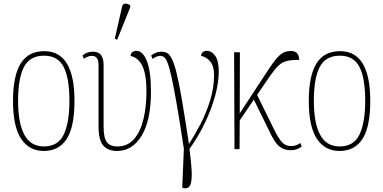

<svg xmlns="http://www.w3.org/2000/svg" viewBox="-20 -825 2119 1062"><path d="M222 10Q142 10 97 -57Q52 -124 52 -267Q52 -406 94.5 -474Q137 -542 225 -542Q392 -542 392 -267Q392 -123 349 -56.5Q306 10 222 10ZM223 -15Q301 -15 332.5 -81Q364 -147 364 -267Q364 -393 332 -455Q300 -517 224 -517Q145 -517 112.5 -454.5Q80 -392 80 -267Q80 -145 114.5 -80Q149 -15 223 -15Z M628 10Q576 10 550.5 -20.5Q525 -51 525 -126V-466Q525 -516 489 -516Q480 -516 469 -513Q458 -510 444 -500L436 -518Q461 -539 493 -539Q526 -539 539.5 -519.5Q553 -500 553 -468V-126Q553 -60 572 -37.5Q591 -15 629 -15Q687 -15 722.5 -57Q758 -99 774 -168Q790 -237 790 -318Q790 -387 779 -428Q768 -469 748 -489.5Q728 -510 702 -516Q704 -533 714.5 -538.5Q725 -544 733 -544Q770 -544 792.5 -487Q815 -430 815 -319Q815 -159 763.5 -74.5Q712 10 628 10ZM628 -605 615 -611 655 -787Q659 -805 673 -805Q687 -805 700 -796V-784Z M995 215 988 213 997 -2Q975 -148 958.5 -243Q942 -338 930 -393Q918 -448 908 -474.5Q898 -501 888 -508.5Q878 -516 867 -516Q859 -516 847.5 -512.5Q836 -509 824 -499L816 -518Q826 -526 841 -532.5Q856 -539 872 -539Q890 -539 904 -532Q918 -525 931 -499Q944 -473 957.5 -418Q971 -363 987 -268.5Q1003 -174 1025 -29Q1055 -74 1087.5 -136Q1120 -198 1142 -268.5Q1164 -339 1164 -411Q1164 -459 1143 -484.5Q1122 -510 1092 -516Q1093 -529 1102 -536.5Q1111 -544 1123 -544Q1151 -544 1170.5 -516Q1190 -488 1190 -429Q1190 -368 1170 -295Q1150 -222 1114 -146.5Q1078 -71 1028 -1Q1038 73 1040 118Q1042 163 1036.5 185Q1031 207 1020.5 213Q1010 219 995 215Z M1277 0 1275 -536H1307L1306 -198L1466 -442Q1491 -480 1510 -502Q1529 -524 1547 -533.5Q1565 -543 1588 -543Q1615 -543 1625 -528.5Q1635 -514 1635 -494Q1593 -494 1567.5 -488Q1542 -482 1521.5 -463Q1501 -444 1475 -407L1402 -300L1492 -117Q1520 -59 1540 -38Q1560 -17 1589 -17Q1620 -17 1641 -34L1649 -15Q1635 -4 1620 1Q1605 6 1588 6Q1550 6 1524.5 -15.5Q1499 -37 1472 -95L1384 -274L1306 -159L1305 0Z M1858 10Q1778 10 1733 -57Q1688 -124 1688 -267Q1688 -406 1730.5 -474Q1773 -542 1861 -542Q2028 -542 2028 -267Q2028 -123 1985 -56.5Q1942 10 1858 10ZM1859 -15Q1937 -15 1968.5 -81Q2000 -147 2000 -267Q2000 -393 1968 -455Q1936 -517 1860 -517Q1781 -517 1748.5 -454.5Q1716 -392 1716 -267Q1716 -145 1750.5 -80Q1785 -15 1859 -15Z"/></svg>

Font: Noto Serif Condensed Thin
Style: Regular
Weight: 100
Width: 3
Designer: Monotype Design Team
Foundry: Monotype Imaging Inc.
Version: Version 2.013; ttfautohint (v1.8.4.7-5d5b)